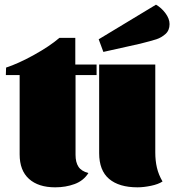

<svg xmlns="http://www.w3.org/2000/svg" viewBox="-20 -786 745 821"><path d="M5 -465 6 -497Q58 -514 125 -551Q192 -588 234 -624H302V-510H393V-465H303V-124Q303 -92 315.5 -73Q328 -54 358 -46Q337 -13 299 1Q261 15 216 15Q144 15 104 -21Q64 -57 64 -126V-465Z M402 0ZM644 -134Q644 -99 651 -69Q658 -39 675 -10Q657 2 625.5 8.5Q594 15 568 15Q489 15 446.5 -21Q404 -57 404 -131V-510H644ZM647 -766Q670 -753 687.5 -729.5Q705 -706 705 -683Q705 -656 687.5 -640.5Q670 -625 648.5 -618Q627 -611 579 -599L422 -564L402 -618Z"/></svg>

Font: Sansita Black
Style: Regular
Weight: 900
Designer: Pablo Cosgaya
Foundry: Omnibus-Type
Version: Version 1.006; ttfautohint (v1.5)